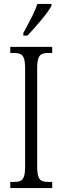

<svg xmlns="http://www.w3.org/2000/svg" viewBox="-20 -951 316 971"><path d="M32 -31H51Q73 -31 84.5 -37Q96 -43 101.5 -59.5Q107 -76 107 -109V-604Q107 -638 101.5 -654.5Q96 -671 84.5 -677Q73 -683 51 -683H32V-714H244V-683H224Q202 -683 190.5 -677Q179 -671 173.5 -654.5Q168 -638 168 -604V-110Q168 -76 173.5 -59.5Q179 -43 190.5 -37Q202 -31 224 -31H244V0H32ZM98 -784 113 -812Q130 -843 145.5 -874.5Q161 -906 169 -931H240V-921Q227 -896 190.5 -852Q154 -808 119 -771H98Z"/></svg>

Font: Noto Serif CondLight
Style: Regular
Weight: 300
Width: 3
Designer: Monotype Design Team
Foundry: Monotype Imaging Inc.
Version: Version 1.001